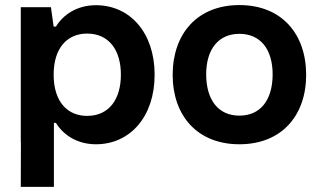

<svg xmlns="http://www.w3.org/2000/svg" viewBox="-20 -557 1256 753"><path d="M356.4 -536.6C283.2 -536.6 228.5 -500.5 199.2 -452.6H190.4L179.7 -528.8H61.5V1H62L61.5 175.8H191.4V-75.2H199.2C228.5 -27.3 283.2 8.8 356.4 8.8C489.3 8.8 586.4 -98.6 586.4 -263.7C586.4 -263.7 586.4 -263.7 586.4 -264.2C586.4 -429.2 489.3 -536.6 356.4 -536.6ZM190.4 -264.2C190.4 -371.6 246.1 -425.3 321.3 -425.3C408.7 -425.3 454.1 -358.9 454.1 -264.2C454.1 -168.9 408.7 -102.5 321.3 -102.5C246.1 -102.5 190.4 -156.2 190.4 -264.2Z M918.9 8.8C1085 8.8 1180.7 -104.5 1180.7 -263.2C1180.7 -423.8 1085 -537.1 918.9 -537.1C752.9 -537.1 657.2 -423.8 657.2 -263.2C657.2 -104.5 752.9 8.8 918.9 8.8ZM788.6 -263.2C788.1 -366.2 838.4 -424.3 918.9 -424.3C999.5 -424.3 1049.8 -366.2 1049.3 -263.2C1048.3 -163.1 1000.5 -103.5 918.9 -103.5C837.4 -103.5 789.6 -163.1 788.6 -263.2Z"/></svg>

Font: Wand UI Pro Bold
Style: Regular
Weight: 700
Designer: Andreas Faust
Version: Version 1.003;FEAKit 1.0